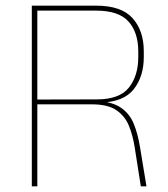

<svg xmlns="http://www.w3.org/2000/svg" viewBox="-20 -659 594 679"><path d="M478 0 456.5 -137Q450 -179.5 436 -214Q422 -248.5 391.8 -269.2Q361.5 -290 305 -290H104.5V-307L322.5 -307.5Q402.5 -307.5 435.8 -349.2Q469 -391 469 -457.5V-477Q469 -544 434.5 -582.8Q400 -621.5 319 -621.5H101.5V-639H320Q409 -639 448.8 -594.8Q488.5 -550.5 488.5 -477.5V-457Q488.5 -388.5 453 -343.5Q417.5 -298.5 336 -296L335 -297L324.5 -302Q379 -298.5 409 -277.2Q439 -256 453.2 -220.8Q467.5 -185.5 475 -139.5L498 0ZM92.5 0V-639H112V-304V-295.5V0Z"/></svg>

Font: Anek Odia Medium Thin
Style: Regular
Weight: 250
Version: Version 1.003